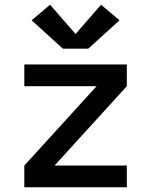

<svg xmlns="http://www.w3.org/2000/svg" viewBox="-20 -793 640 813"><path d="M83 0V-92L389 -428H83V-520H517V-428L211 -92H517V0ZM354 -587H246L114 -707L192 -773L300 -649L408 -773L486 -707Z"/></svg>

Font: Iosevka Custom SmBdEx
Style: Regular
Weight: 600
Width: 7
Monospace: yes
Designer: Belleve Invis
Foundry: Belleve Invis
Version: Version 11.2.4; ttfautohint (v1.8.4)